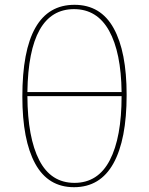

<svg xmlns="http://www.w3.org/2000/svg" viewBox="-20 -769 620 799"><path d="M288 10Q180 10 126.5 -88Q73 -186 73 -367Q73 -749 290 -749Q399 -749 453 -651.5Q507 -554 507 -374Q507 -188 452 -89Q397 10 288 10ZM288 -731Q99 -731 94 -386H486Q484 -551 434 -641Q384 -731 288 -731ZM486 -369H94Q95 -196 143.5 -102Q192 -8 290 -8Q388 -8 437 -102.5Q486 -197 486 -369Z"/></svg>

Font: Cantarell Thin
Style: Regular
Weight: 100
Designer: Dave Crossland, Nikolaus Waxweiler, Florian Fecher, Jacques Le Bailly, Eben Sorkin, Alexei Vanyashin, Alexios Zavras, Em
Version: Version 0.303